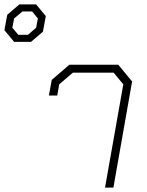

<svg xmlns="http://www.w3.org/2000/svg" viewBox="-147 -852 669 872"><path d="M-127 -715 -114 -785 -59 -832H17L61 -779L48 -708L-6 -662H-83ZM-20 -694 17 -726 25 -768 -1 -800H-45L-83 -768L-91 -726L-64 -694ZM413 -469 369 -522H184L122 -469L113 -418H75L88 -489L168 -558H390L453 -482L368 0H330Z"/></svg>

Font: Chakra Petch ExtraLight
Style: Italic
Weight: 275
Italic angle: -10°
Designer: Katatrad Aksorn Co.,Ltd.
Foundry: Cadson Demak Co.,Ltd.
Version: Version 1.000; ttfautohint (v1.6)